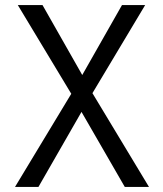

<svg xmlns="http://www.w3.org/2000/svg" viewBox="-20 -734 640 754"><path d="M39 0 283 -404 279 -334 50 -714H147L322 -406H284L459 -714H550L322 -333V-403L565 0H470L279 -331H321L131 0Z"/></svg>

Font: Noto Sans Mono
Style: Regular
Weight: 400
Designer: Monotype Design Team
Foundry: Monotype Imaging Inc.
Version: Version 2.014